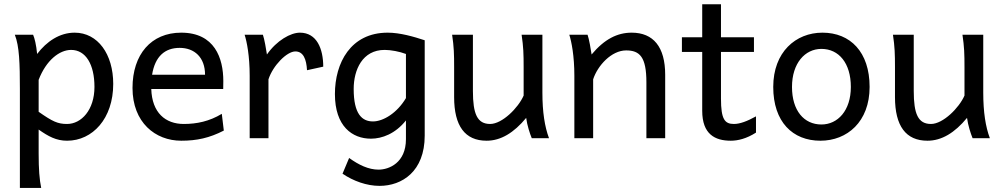

<svg xmlns="http://www.w3.org/2000/svg" viewBox="-20 -665 4830 924"><path d="M51.3 -498C73.2 -442.9 75.7 -358.4 75.7 -236.8V239.3H178.2C169.9 197.8 166 151.4 166 73.2V-41.5C212.4 -8.8 250.5 12.2 302.7 12.2C425.3 12.2 524.9 -94.2 524.9 -261.2C524.9 -404.3 450.7 -507.8 339.4 -507.8C267.1 -507.8 204.6 -465.8 158.7 -405.3C154.3 -450.2 146.5 -481.4 139.2 -498ZM166 -280.8C202.1 -375 266.1 -424.8 322.3 -424.8C392.6 -424.8 434.6 -355 434.6 -246.6C434.6 -136.2 371.6 -68.4 302.7 -68.4C257.8 -68.4 232.9 -80.1 166 -127Z M1054.2 -236.8C1054.7 -245.6 1054.7 -266.1 1054.7 -274.9C1054.7 -384.8 1013.2 -507.8 852.1 -507.8C707.5 -507.8 617.7 -403.3 617.7 -241.7C617.7 -75.7 727.5 12.2 852.1 12.2C927.2 12.2 987.8 -1 1057.1 -36.6L1047.4 -117.2C987.8 -81.1 927.2 -68.4 864.3 -68.4C775.9 -68.4 711.4 -122.6 708 -236.8ZM844.7 -434.6C915.5 -434.6 966.8 -389.2 966.8 -305.2H711.9C726.1 -393.6 773.4 -434.6 844.7 -434.6Z M1272 0V-283.2C1293.5 -349.6 1360.4 -417.5 1401.4 -417.5C1439.9 -417.5 1454.6 -379.9 1457.5 -327.1L1535.6 -344.2C1535.6 -429.7 1504.9 -507.8 1423.3 -507.8C1378.9 -507.8 1312 -470.7 1264.6 -402.8C1261.2 -426.3 1252.4 -477.5 1245.1 -498H1157.2C1168 -464.4 1181.6 -396 1181.6 -300.3V0Z M2023.9 -471.2C1970.7 -488.8 1904.8 -507.8 1845.7 -507.8C1667.5 -507.8 1591.8 -362.3 1591.8 -212.4C1591.8 -57.1 1675.3 2.4 1765.1 2.4C1818.8 2.4 1882.8 -21.5 1933.6 -85.4V4.9C1933.6 118.2 1852.5 151.4 1801.8 151.4C1753.4 151.4 1706.1 128.4 1660.2 95.2L1628.4 170.9C1680.2 206.1 1744.6 229.5 1806.6 229.5C1915 229.5 2023.9 159.7 2023.9 -12.2ZM1933.6 -192.9C1891.1 -121.1 1824.2 -80.6 1774.9 -80.6C1722.2 -80.6 1682.1 -116.2 1682.1 -236.8C1682.1 -329.1 1724.1 -424.8 1831.1 -424.8C1860.8 -424.8 1902.8 -417 1933.6 -405.3Z M2622.1 0C2601.6 -54.7 2590.3 -125 2590.3 -219.7V-498H2490.2C2499 -438.5 2500 -406.2 2500 -341.8V-205.1C2474.1 -145.5 2396.5 -68.4 2338.9 -68.4C2276.9 -68.4 2255.9 -116.2 2255.9 -227.1V-498H2155.8C2164.6 -439.5 2165.5 -403.8 2165.5 -341.8V-197.8C2165.5 -58.6 2217.8 12.2 2321.8 12.2C2390.1 12.2 2453.1 -25.9 2512.2 -97.7C2517.1 -61 2529.8 -22.5 2539.1 0Z M3181.2 0V-305.2C3181.2 -439.5 3124 -507.8 3020 -507.8C2951.2 -507.8 2889.2 -477.1 2827.1 -402.8C2823.7 -426.3 2814.9 -477.5 2807.6 -498H2719.7C2730.5 -464.4 2744.1 -396 2744.1 -300.3V0H2834.5V-283.2C2856 -349.6 2922.9 -422.4 2993.2 -422.4C3059.1 -422.4 3090.8 -390.6 3090.8 -268.6V0Z M3261.7 -415H3359.4V-131.8C3359.4 -19 3420.9 12.2 3497.1 12.2C3531.2 12.2 3573.2 2 3618.2 -26.9V-105C3575.2 -81.1 3540 -68.4 3512.2 -68.4C3468.3 -68.4 3449.7 -89.8 3449.7 -190.4V-415H3608.4V-485.8H3449.7V-644.5H3359.4V-485.8H3261.7Z M3701.2 -246.6C3701.2 -78.6 3794.4 12.2 3928.2 12.2C4056.6 12.2 4165 -78.6 4165 -246.6C4165 -414.6 4072.3 -507.8 3938 -507.8C3809.6 -507.8 3701.2 -414.6 3701.2 -246.6ZM3791.5 -246.6C3791.5 -360.8 3854 -429.7 3933.1 -429.7C4017.1 -429.7 4074.7 -360.8 4074.7 -246.6C4074.7 -132.8 4011.7 -65.9 3933.1 -65.9C3849.1 -65.9 3791.5 -132.8 3791.5 -246.6Z M4743.7 0C4723.1 -54.7 4711.9 -125 4711.9 -219.7V-498H4611.8C4620.6 -438.5 4621.6 -406.2 4621.6 -341.8V-205.1C4595.7 -145.5 4518.1 -68.4 4460.4 -68.4C4398.4 -68.4 4377.4 -116.2 4377.4 -227.1V-498H4277.3C4286.1 -439.5 4287.1 -403.8 4287.1 -341.8V-197.8C4287.1 -58.6 4339.4 12.2 4443.4 12.2C4511.7 12.2 4574.7 -25.9 4633.8 -97.7C4638.7 -61 4651.4 -22.5 4660.6 0Z"/></svg>

Font: Andika
Style: Regular
Weight: 400
Designer: Victor Gaultney, Annie Olsen, Julie Remington, Don Collingsworth, Eric Hays
Foundry: SIL International
Version: Version 1.000